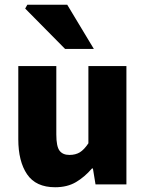

<svg xmlns="http://www.w3.org/2000/svg" viewBox="-20 -776 613 808"><path d="M212 12Q131 12 94 -42.5Q57 -97 57 -190V-498H217V-210Q217 -160 230.5 -142Q244 -124 272 -124Q298 -124 316 -135Q334 -146 352 -173V-498H512V0H382L371 -67H367Q336 -31 299.5 -9.5Q263 12 212 12ZM254 -570 86 -740 95 -756H263L375 -570Z"/></svg>

Font: Source Sans 3 ExtraLight ExtraBold
Style: Regular
Weight: 800
Version: Version 3.052;hotconv 1.1.0;makeotfexe 2.6.0